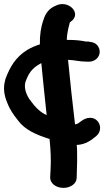

<svg xmlns="http://www.w3.org/2000/svg" viewBox="-23 -680 507 934"><path d="M3 -293C-9 -253 -3 -216 12 -181C25 -146 44 -120 64 -95C98 -48 154 -24 218 -4C223 44 226 96 223 145L221 184C221 211 248 234 286 234C320 234 350 213 350 185L351 148C352 118 353 85 352 53C352 44 351 34 350 25C392 24 422 1 440 -14C443 -16 464 -30 464 -58C464 -81 446 -107 416 -107C379 -107 362 -76 346 -76L342 -75C330 -178 318 -282 308 -389C340 -388 363 -380 401 -380H411C436 -380 462 -399 462 -428C462 -452 445 -474 416 -476L407 -478H405C399 -478 397 -477 395 -478C367 -483 348 -486 302 -486V-489C303 -516 309 -542 315 -564C315 -565 316 -572 319 -573C380 -612 310 -686 245 -651C216 -638 199 -617 189 -585C176 -549 170 -510 171 -464C153 -459 131 -450 109 -437C53 -401 27 -358 3 -295ZM100 -279C115 -321 130 -348 178 -373C186 -290 195 -204 204 -120C174 -133 149 -158 128 -187V-189L124 -192C107 -216 93 -247 100 -279Z"/></svg>

Font: Stray Cat
Style: ExBlkExt
Weight: 1000
Version: Version 1.0